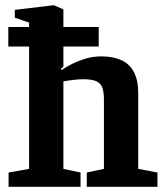

<svg xmlns="http://www.w3.org/2000/svg" viewBox="-20 -719 628 739"><path d="M13 0V-55L92 -69V-540H12V-615H92V-632L37 -651V-681L187 -699L224 -683V-615H360V-540H224V-462L215 -455L217 -449Q226 -456 249 -468.5Q272 -481 303.5 -491.5Q335 -502 370 -502Q414 -502 446 -488Q478 -474 495 -442.5Q512 -411 512 -360V-69L586 -55V0H314V-55L380 -69V-337Q380 -363 374.5 -380Q369 -397 352.5 -405.5Q336 -414 301 -414Q287 -414 271.5 -412.5Q256 -411 243.5 -409Q231 -407 224 -406V-69L290 -55V0Z"/></svg>

Font: Faustina Light
Style: Bold
Weight: 700
Version: Version 1.200